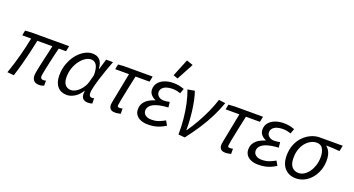

<svg xmlns="http://www.w3.org/2000/svg" viewBox="-49 -1405 3780 2048"><g transform="rotate(20 1841.0 -380.5)"><path d="M415.8 12Q373.5 12 354.1 -9.2Q334.8 -30.5 334.8 -69.8Q334.8 -85.4 342.2 -124Q349.6 -162.6 361.1 -214.1Q372.5 -265.6 385.5 -320.7Q398.5 -375.9 408.6 -424H237.6Q223.5 -353.4 206.1 -279.3Q188.7 -205.2 168.9 -132.5Q149.2 -59.7 127.5 6.9L52.4 0Q89.2 -103.5 118.7 -214.2Q148.3 -324.8 167.5 -424H66.2L77.6 -481.4L145.3 -486.1H575.9L563.2 -424H480.9Q470.4 -383.8 460 -339.4Q449.7 -295.1 440.2 -251.8Q430.7 -208.6 423.2 -172.6Q415.7 -136.6 411.6 -113.3Q407.5 -90.1 407.5 -85.1Q407.5 -67.7 416.7 -59.4Q425.9 -51.2 443.2 -51.2Q448.2 -51.2 454.1 -52.7Q460.1 -54.2 470.2 -56.4L469.4 1.4Q458.5 5.2 445.8 8.6Q433 12 415.8 12Z M728.3 12Q661.7 12 622.7 -32.4Q583.6 -76.8 583.6 -158.5Q583.6 -229.9 606.3 -291.8Q628.9 -353.7 666.2 -400Q703.4 -446.4 748.6 -472.2Q793.7 -498.1 838.7 -498.1Q893.1 -498.1 922.7 -466.5Q952.3 -434.8 956.5 -367.7H960.5L996.1 -486.1H1073.8Q1052.9 -430.1 1032.1 -371.7Q1011.3 -313.3 994.8 -259Q978.3 -204.7 968.1 -161.5Q957.9 -118.2 957.9 -93.6Q957.9 -75 965.9 -63.3Q973.9 -51.5 992.5 -51.5Q1000.4 -51.5 1006.1 -53Q1011.9 -54.5 1016.3 -55.5L1017.9 3.8Q1007 7.9 996 9.9Q985 12 969.6 12Q937.7 12 916.6 -3.8Q895.5 -19.5 893.6 -57.8Q893.6 -63.5 894.6 -73.3Q895.5 -83.1 896.2 -93.2H892.2Q860.7 -42 815.8 -15Q771 12 728.3 12ZM752.3 -52.3Q775.8 -52.3 800.4 -65.1Q824.9 -77.9 847.1 -99.8Q869.2 -121.8 885.3 -148.7Q901.4 -175.6 908.7 -203.5L930.6 -286.5Q930.6 -362.9 909.2 -398.4Q887.8 -433.8 846.3 -433.8Q814.7 -433.8 782.1 -412.6Q749.6 -391.4 722.3 -354.7Q695.1 -318 678.7 -269.9Q662.4 -221.9 662.4 -168.2Q662.4 -109.8 686.9 -81Q711.4 -52.3 752.3 -52.3Z M1273.8 12Q1241.3 12 1224.6 -4.5Q1207.8 -21.1 1207.8 -51.2Q1207.8 -59.9 1209.5 -70.2Q1211.2 -80.5 1213.3 -92.7L1278.1 -424H1121.8L1133.2 -481.4L1200.2 -486.1H1524L1511.4 -424H1352.4Q1331.4 -328.4 1315.5 -251.8Q1299.5 -175.1 1290.5 -127.3Q1281.5 -79.6 1281.5 -70Q1281.5 -60 1287.3 -55.8Q1293.1 -51.5 1301.8 -51.5Q1311.1 -51.5 1318.6 -52.4Q1326 -53.3 1339.5 -55.5L1339.8 3.1Q1325.1 6.4 1309.9 9.2Q1294.8 12 1273.8 12Z M1647.8 12Q1602 12 1567.3 -2.3Q1532.6 -16.6 1513.9 -43.1Q1495.1 -69.7 1495.1 -105.4Q1495.1 -148.7 1515.6 -178.6Q1536.2 -208.6 1568.7 -227.8Q1601.1 -247 1636.3 -257.4V-261.4Q1607.6 -272.4 1585.9 -297.2Q1564.2 -322 1564.2 -356Q1564.2 -401.3 1590.1 -432.8Q1615.9 -464.4 1660.1 -481.2Q1704.3 -498 1758.3 -498Q1794 -498 1821.7 -492.2Q1849.3 -486.4 1880.7 -475.4L1860.3 -419Q1833 -428.8 1812.5 -432.3Q1792 -435.8 1766.7 -435.8Q1730.6 -435.8 1701.8 -426.1Q1673.1 -416.5 1656.5 -397.8Q1640 -379.1 1640 -353.4Q1640 -324.4 1663.7 -305.2Q1687.4 -286.1 1722.4 -286.1Q1739.3 -286.1 1754 -288.2Q1768.7 -290.3 1787.7 -294.7L1794.7 -233.6Q1717.2 -229.4 1668.3 -214Q1619.3 -198.6 1596.4 -174.4Q1573.4 -150.1 1573.4 -119.9Q1573.4 -88.5 1598.7 -69.1Q1624 -49.6 1666.4 -49.6Q1693.9 -49.6 1716.8 -54.1Q1739.7 -58.6 1764.2 -69Q1788.7 -79.3 1818.8 -96.1L1847.3 -46Q1811.2 -23.6 1779.8 -11.1Q1748.3 1.4 1716.7 6.7Q1685 12 1647.8 12ZM1780.6 -557.8 1728.9 -575.9 1809.8 -773.3 1882.5 -748.1Z M1994.1 0Q1995.6 -89.7 1987 -177Q1978.3 -264.4 1961.2 -342.7Q1944.2 -421 1919.6 -484.4L1998.6 -498.1Q2014.2 -454.7 2025.5 -401.1Q2036.7 -347.4 2044 -290Q2051.4 -232.6 2054.6 -177Q2057.8 -121.3 2057 -73.6H2061Q2104.9 -136 2145.4 -207.2Q2185.9 -278.4 2219.1 -351.9Q2252.3 -425.5 2273.6 -494.3L2348.7 -484.6Q2318.4 -398.2 2277.2 -316.9Q2236.1 -235.6 2183.9 -155.7Q2131.7 -75.8 2067.7 6.9Z M2526.8 12Q2494.3 12 2477.6 -4.5Q2460.8 -21.1 2460.8 -51.2Q2460.8 -59.9 2462.5 -70.2Q2464.2 -80.5 2466.3 -92.7L2531.1 -424H2374.8L2386.2 -481.4L2453.2 -486.1H2777L2764.4 -424H2605.4Q2584.4 -328.4 2568.5 -251.8Q2552.5 -175.1 2543.5 -127.3Q2534.5 -79.6 2534.5 -70Q2534.5 -60 2540.3 -55.8Q2546.1 -51.5 2554.8 -51.5Q2564.1 -51.5 2571.6 -52.4Q2579 -53.3 2592.5 -55.5L2592.8 3.1Q2578.1 6.4 2562.9 9.2Q2547.8 12 2526.8 12Z M2900.8 12Q2855 12 2820.3 -2.3Q2785.6 -16.6 2766.9 -43.1Q2748.1 -69.7 2748.1 -105.4Q2748.1 -148.7 2768.6 -178.6Q2789.2 -208.6 2821.7 -227.8Q2854.1 -247 2889.3 -257.4V-261.4Q2860.6 -272.4 2838.9 -297.2Q2817.2 -322 2817.2 -356Q2817.2 -401.3 2843.1 -432.8Q2868.9 -464.4 2913.1 -481.2Q2957.3 -498 3011.3 -498Q3047 -498 3074.7 -492.2Q3102.3 -486.4 3133.7 -475.4L3113.3 -419Q3086 -428.8 3065.5 -432.3Q3045 -435.8 3019.7 -435.8Q2983.6 -435.8 2954.8 -426.1Q2926.1 -416.5 2909.5 -397.8Q2893 -379.1 2893 -353.4Q2893 -324.4 2916.7 -305.2Q2940.4 -286.1 2975.4 -286.1Q2992.3 -286.1 3007 -288.2Q3021.7 -290.3 3040.7 -294.7L3047.7 -233.6Q2970.2 -229.4 2921.3 -214Q2872.3 -198.6 2849.4 -174.4Q2826.4 -150.1 2826.4 -119.9Q2826.4 -88.5 2851.7 -69.1Q2877 -49.6 2919.4 -49.6Q2946.9 -49.6 2969.8 -54.1Q2992.7 -58.6 3017.2 -69Q3041.7 -79.3 3071.8 -96.1L3100.3 -46Q3064.2 -23.6 3032.8 -11.1Q3001.3 1.4 2969.7 6.7Q2938 12 2900.8 12Z M3327.9 12Q3277.9 12 3238.8 -10.1Q3199.7 -32.2 3177.2 -75.7Q3154.6 -119.2 3154.6 -183.2Q3154.6 -254.4 3177.9 -310.6Q3201.2 -366.8 3240.2 -405.8Q3279.3 -444.8 3326.5 -465.5Q3373.7 -486.1 3421.9 -486.1H3681.7L3668.3 -420.6Q3629.1 -424.3 3592.7 -426.3Q3556.2 -428.4 3517.6 -428.8V-424.8Q3545.1 -403.1 3559.9 -366.8Q3574.7 -330.6 3574.7 -279.1Q3574.7 -218.5 3555.4 -165.6Q3536.1 -112.7 3502 -72.8Q3468 -32.8 3423.5 -10.4Q3378.9 12 3327.9 12ZM3335.8 -51.5Q3368.7 -51.5 3398.6 -70.2Q3428.6 -88.8 3451.9 -121.7Q3475.2 -154.7 3488.9 -198.2Q3502.6 -241.8 3502.6 -290.6Q3502.6 -346.9 3481.6 -384.7Q3460.7 -422.6 3411.8 -422.6Q3377.4 -422.6 3345.1 -405.5Q3312.9 -388.3 3287.2 -357.3Q3261.5 -326.2 3246.7 -282.9Q3232 -239.7 3232 -186.4Q3232 -116.4 3260.7 -84Q3289.5 -51.5 3335.8 -51.5Z"/></g></svg>

Font: Source Sans Variable
Style: Italic
Weight: 200
Italic angle: -11°
Designer: Paul D. Hunt
Foundry: Adobe Systems Incorporated
Version: Version 3.006;hotconv 1.0.111;makeotfexe 2.5.65597